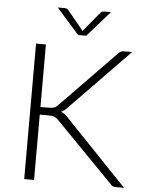

<svg xmlns="http://www.w3.org/2000/svg" viewBox="-60 -952 755 999"><g transform="rotate(5 317.5 -452.0)"><path d="M156 -381H198Q207.5 -381 214.5 -381.8Q221.5 -382.5 227.2 -384.5Q233 -386.5 237.8 -390.2Q242.5 -394 248 -399.5L533.5 -693Q541 -701.5 548.2 -704.5Q555.5 -707.5 565.5 -707.5H606.5L297.5 -390Q288 -380 280.8 -374.5Q273.5 -369 264.5 -365.5Q275 -362.5 283.5 -356.2Q292 -350 300.5 -340L626 0H584.5Q571.5 0 565.8 -3.2Q560 -6.5 554.5 -13.5L255.5 -319.5Q250 -325 245.2 -329Q240.5 -333 234.8 -335.8Q229 -338.5 221.2 -339.8Q213.5 -341 201.5 -341H156V0H104.5V-707.5H156ZM478.5 -904.5 361 -771H318.5L201 -904.5H236.5Q240.5 -904.5 246 -903.5Q251.5 -902.5 255.5 -897L336 -799L340 -793.5L343.5 -799L424.5 -897Q428.5 -902.5 433.8 -903.5Q439 -904.5 443 -904.5Z"/></g></svg>

Font: Lato 2
Style: Regular
Weight: 300
Designer: Lukasz Dziedzic with Adam Twardoch and Botio Nikoltchev
Foundry: tyPoland Lukasz Dziedzic
Version: Version 2.015; 2015-08-06; http://www.latofonts.com/